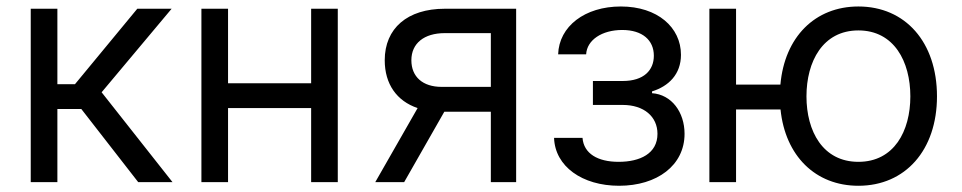

<svg xmlns="http://www.w3.org/2000/svg" viewBox="-20 -573 3027 604"><path d="M76.7 0H160.5V-230.1H235.8L414.8 0H522.7L299.7 -282.7L519.9 -545.5H411.9L215.9 -308.2H160.5V-545.5H76.7Z M697.4 -545.5H613.6V0H697.4V-233H958.8V0H1042.6V-545.5H958.8V-311.1H697.4Z M1524.1 0H1603.7V-545.5H1379.3C1261.7 -545.5 1190.3 -484 1190.3 -383.5C1190.3 -308.6 1228 -255.3 1293.7 -233L1160.5 0H1251.4L1377.8 -221.6H1524.1ZM1274.1 -383.5C1274.1 -436.4 1313.9 -468.8 1379.3 -468.8H1524.1V-299.7H1369.3C1310 -299.7 1274.1 -331.3 1274.1 -383.5Z M1812.5 -139.2H1723C1725.9 -49.7 1811.4 11.4 1927.6 11.4C2046.9 11.4 2133.5 -52.6 2133.5 -152C2133.5 -220.2 2092.7 -275.6 2031.2 -279.8V-285.5C2083.1 -301.5 2122.2 -339.1 2122.2 -400.6C2122.2 -486.9 2048.3 -552.6 1933.2 -552.6C1819.6 -552.6 1738.6 -490.1 1735.8 -402H1823.9C1826.3 -447.1 1873.6 -478.7 1937.5 -478.7C2001.1 -478.7 2036.9 -446.4 2036.9 -397.7C2036.9 -352.3 2005.7 -318.2 1938.9 -318.2H1845.2V-242.9H1938.9C2005.7 -242.9 2048.3 -206.3 2048.3 -152C2048.3 -89.8 1993.3 -63.9 1926.1 -63.9C1860.4 -63.9 1816.4 -89.8 1812.5 -139.2Z M2295.5 -545.5H2211.6V0H2295.5V-228.7H2435.4C2450.3 -82.7 2545.1 11.4 2680.4 11.4C2828.1 11.4 2927.6 -100.9 2927.6 -269.9C2927.6 -440.3 2828.1 -552.6 2680.4 -552.6C2543.7 -552.6 2448.2 -456.3 2435 -306.8H2295.5ZM2517 -269.9C2517 -379.3 2568.2 -477.3 2680.4 -477.3C2792.6 -477.3 2843.8 -379.3 2843.8 -269.9C2843.8 -160.5 2792.6 -63.9 2680.4 -63.9C2568.2 -63.9 2517 -160.5 2517 -269.9Z"/></svg>

Font: Magic Ui Pro
Style: Regular
Weight: 400
Designer: Stefan Endress, Andreas Faust
Version: Version 1.000;FEAKit 1.0